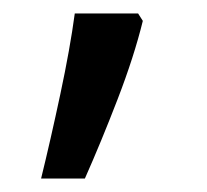

<svg xmlns="http://www.w3.org/2000/svg" viewBox="-20 -136 308 285"><path d="M192 -105Q179 -52 154.5 11.5Q130 75 106 129H41Q55 72 69.5 4Q84 -64 91 -116H185Z"/></svg>

Font: Noto Sans Tifinagh APT
Style: Regular
Weight: 400
Designer: JamraPatel
Foundry: JamraPatel LLC
Version: Version 2.006; ttfautohint (v1.8.4.7-5d5b)